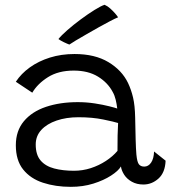

<svg xmlns="http://www.w3.org/2000/svg" viewBox="-20 -750 694 782"><path d="M268.5 11Q206 11 155 -5.8Q104 -22.5 74.2 -59.8Q44.5 -97 44.5 -158.5Q44.5 -217 77.2 -256.2Q110 -295.5 167.2 -314.8Q224.5 -334 296.5 -334Q332 -334 366 -328.8Q400 -323.5 424.8 -317.2Q449.5 -311 457.5 -308Q455.5 -326 451.2 -343.8Q447 -361.5 439 -375.5Q419 -413.5 379 -438Q339 -462.5 280.5 -462.5Q218 -462.5 175.5 -435.8Q133 -409 111.5 -372.5L44.5 -417Q66 -450 101.5 -475.5Q137 -501 183.2 -515.5Q229.5 -530 283.5 -530Q366.5 -530 421.5 -497Q476.5 -464 501.5 -412Q514.5 -384.5 522 -352.5Q529.5 -320.5 530.5 -271.5Q531.5 -217 532.5 -180.8Q533.5 -144.5 535.5 -120.5Q538.5 -89.5 546 -80.5Q553.5 -71.5 567.5 -71.5Q584.5 -71.5 595.5 -87.8Q606.5 -104 607.5 -133L654.5 -95.5Q652.5 -47 625.5 -22.8Q598.5 1.5 564 1.5Q537 1.5 517 -9.8Q497 -21 486 -38Q475 -55 472.5 -72Q462 -54 432.2 -34.8Q402.5 -15.5 360.2 -2.2Q318 11 268.5 11ZM281 -54.5Q316.5 -54.5 349.8 -65.2Q383 -76 411.2 -94.5Q439.5 -113 458.5 -135.5Q458.5 -171.5 459 -198.5Q459.5 -225.5 461 -249Q445.5 -254 401 -263.2Q356.5 -272.5 299.5 -272.5Q250 -272.5 210.5 -259Q171 -245.5 148.2 -220.8Q125.5 -196 125.5 -161.5Q125.5 -119.5 145.5 -96.2Q165.5 -73 200.8 -63.8Q236 -54.5 281 -54.5ZM406 -730.5Q418.5 -725 429.2 -715.2Q440 -705.5 448.5 -695.8Q457 -686 461 -679.5Q449.5 -675 428.5 -664Q407.5 -653 382 -638.8Q356.5 -624.5 331.8 -610.2Q307 -596 288.2 -584.8Q269.5 -573.5 262.5 -568.5Q259.5 -569.5 253.2 -572.2Q247 -575 240 -578.2Q233 -581.5 226.8 -585.2Q220.5 -589 218 -591Q229.5 -605.5 254.2 -627.2Q279 -649 308.8 -671Q338.5 -693 365 -709.5Q391.5 -726 406 -730.5Z"/></svg>

Font: Grandstander Thin Light
Style: Regular
Weight: 300
Version: Version 1.200